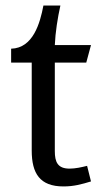

<svg xmlns="http://www.w3.org/2000/svg" viewBox="-20 -659 367 690"><path d="M197 -639H136C124 -576 99 -486 20 -484V-434H94V-118C94 -36 123 11 208 11C246 11 274 3 307 -7L293 -63C273 -58 251 -53 230 -53C187 -53 177 -77 177 -116V-434H290L307 -497H177C179 -543 187 -594 197 -639Z"/></svg>

Font: Rosario
Style: Regular
Weight: 400
Designer: Hector Gatti
Foundry: Omnibus Type
Version: Version 1.100